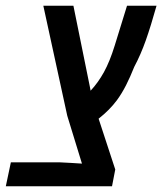

<svg xmlns="http://www.w3.org/2000/svg" viewBox="-55 -650 566 670"><path d="M-34.7 0 -17.1 -83.5H153.8Q173.3 -82.5 192.6 -81.5Q211.9 -80.6 231 -79.1L179.7 -246.1L96.2 -629.9H201.2L258.8 -346.2Q259.3 -343.8 260 -339.8Q260.7 -335.9 261.2 -333.5Q287.6 -361.8 307.9 -398.7Q328.1 -435.5 345.2 -490.7L388.2 -629.9H491.2Q471.7 -560.1 453.9 -509.5Q436 -459 413.6 -417Q399.4 -381.3 384.8 -352.5Q370.1 -323.7 353 -300.3Q327.6 -266.1 289.1 -235.8L347.2 -58.6L335.9 0Z"/></svg>

Font: Open Sans Condensed SemiBold
Style: Italic
Weight: 600
Width: 3
Italic angle: -12°
Designer: Monotype Design Team
Foundry: Monotype Imaging Inc.
Version: Version 3.000; ttfautohint (v1.8.4)